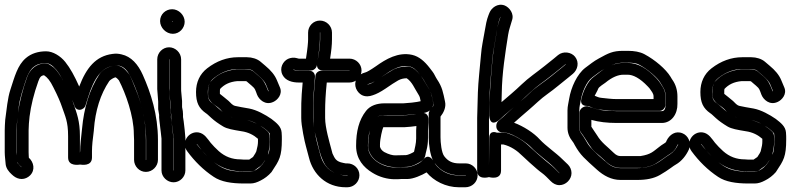

<svg xmlns="http://www.w3.org/2000/svg" viewBox="-21 -734 3345 812"><path d="M468 -457C474 -457 479 -457 483 -456C503 -452 520 -436 537 -397C568 -329 597 -239 597 -142V-58L596 -57V-58V-142C596 -227 579 -294 551 -361C537 -394 532 -412 522 -424C508 -441 494 -457 468 -457ZM53 -236C51 -218 50 -200 50 -183V-90C50 -70 45 -50 63 -34L71 -27C67 -27 54 -44 53 -45C52 -58 49 -76 49 -90V-183C49 -198 51 -220 53 -236ZM455 -455C432 -450 410 -436 399 -419C357 -355 334 -277 326 -190C322 -151 318 -121 318 -95C318 -93 317 -88 317 -88V-158C317 -223 304 -254 288 -301C276 -336 235 -430 200 -453L188 -461C184 -464 177 -466 171 -466C133 -466 105 -441 93 -406C75 -355 62 -305 55 -257C56 -264 57 -272 58 -280C62 -317 76 -356 84 -382C94 -417 107 -439 120 -450C133 -461 150 -467 173 -467C185 -467 200 -459 216 -440C235 -418 252 -384 272 -339C283 -313 291 -297 292 -293C298 -259 334 -266 341 -289C344 -298 347 -307 350 -318C378 -410 412 -447 455 -455ZM546 -142V-58C546 -31 568 -7 596 -7C624 -7 647 -31 647 -58V-142C647 -249 617 -341 583 -417C563 -462 534 -495 493 -504C481 -507 469 -508 455 -506C384 -497 344 -447 314 -368C295 -411 276 -446 255 -472C235 -497 203 -517 174 -517C141 -517 111 -508 88 -488C53 -458 41 -410 23 -355C11 -319 7 -270 1 -227C0 -210 -1 -196 -1 -183V-90C-1 -74 2 -54 3 -39C5 -22 16 -8 28 3L36 10C46 18 58 23 71 23C84 23 97 17 106 8C129 -15 122 -48 101 -67C101 -71 100 -80 100 -90V-183C100 -202 102 -221 104 -241C110 -288 122 -337 141 -390C148 -410 154 -414 165 -416C179 -407 191 -393 205 -364C224 -327 235 -300 240 -285C255 -241 267 -221 267 -158V-68C267 -28 315 -38 318 -38C321 -38 368 -28 368 -68V-95C368 -117 371 -146 376 -183V-185C382 -267 404 -336 441 -391C444 -396 462 -407 468 -407C469 -406 474 -404 482 -394C510 -340 545 -244 545 -167C545 -158 546 -150 546 -142Z M713 -13H712V-149V-152L709 -181C708 -186 708 -191 707 -197L705 -215C704 -221 703 -227 702 -234C701 -241 703 -247 702 -253L698 -278V-305V-307L694 -360V-483V-484C694 -483 695 -483 695 -483V-359C695 -352 695 -344 696 -336L699 -304V-279C699 -269 703 -252 703 -251V-237C703 -227 705 -216 710 -179L713 -148ZM694 -534C667 -534 644 -511 644 -483V-359V-357L648 -304V-276V-272L652 -248C651 -236 654 -220 655 -209L657 -191C658 -185 658 -181 659 -175L662 -148V-13C662 14 686 37 713 37C740 37 763 14 763 -13V-149V-151L760 -185C757 -216 754 -233 753 -239V-251C753 -260 752 -267 749 -281V-305V-307L746 -340C745 -347 745 -353 745 -359V-483C745 -511 721 -534 694 -534ZM710 -642V-641L706 -645H707C708 -645 710 -643 710 -642ZM656 -645C656 -617 681 -591 710 -591C738 -591 760 -615 760 -642C760 -670 735 -695 707 -695C679 -695 656 -673 656 -645Z M834 -96C840 -90 846 -84 855 -74C848 -81 841 -88 834 -96ZM921 -260C907 -271 890 -288 879 -296C860 -309 858 -320 858 -345C858 -373 867 -391 885 -405C917 -430 951 -442 985 -442H1022C1039 -442 1046 -436 1048 -435C1056 -428 1063 -422 1069 -417C1088 -401 1100 -387 1104 -376L1115 -349C1115 -348 1115 -348 1114 -348L1112 -352C1102 -378 1095 -394 1075 -411C1065 -419 1058 -426 1054 -429C1041 -441 1026 -441 1012 -441H982H980C936 -437 898 -420 871 -390C861 -379 859 -361 859 -346C859 -333 857 -322 867 -309C879 -292 894 -288 911 -271C916 -266 917 -263 921 -260ZM954 -240C957 -239 960 -239 963 -238C959 -239 956 -239 954 -240ZM1065 -211C1052 -217 1038 -223 1024 -226C1036 -224 1050 -219 1065 -211ZM831 -100C825 -107 817 -116 812 -123C811 -124 811 -124 811 -125C812 -125 813 -124 815 -121C821 -113 827 -106 831 -100ZM884 -48C921 -20 961 -9 1010 -9H1038C1056 -9 1058 -16 1067 -22C1076 -28 1084 -33 1090 -42C1102 -60 1109 -67 1112 -80C1117 -101 1120 -118 1120 -134C1120 -154 1121 -168 1112 -177C1103 -186 1091 -195 1080 -202C1085 -199 1092 -195 1097 -191C1113 -179 1119 -171 1120 -169C1121 -158 1121 -152 1121 -145C1121 -113 1118 -93 1115 -86C1111 -77 1103 -58 1088 -38C1077 -24 1055 -8 1038 -8H1010C942 -8 916 -23 884 -48ZM996 -60C961 -60 931 -71 904 -95C893 -105 877 -121 870 -130C857 -146 844 -170 818 -174C776 -180 743 -131 771 -94C802 -52 839 -15 883 14C914 35 959 42 1010 42H1038C1053 42 1067 37 1082 29C1098 21 1114 9 1127 -6C1128 -7 1128 -8 1129 -9C1160 -56 1171 -71 1171 -145C1171 -154 1171 -163 1170 -174C1168 -199 1149 -214 1127 -231C1101 -249 1065 -269 1033 -275C1008 -279 988 -283 974 -286C961 -289 956 -298 946 -307C931 -320 921 -327 909 -337V-346C909 -352 909 -356 910 -358C927 -376 949 -388 983 -391H1012C1017 -391 1020 -391 1022 -390C1026 -386 1034 -380 1043 -372C1059 -359 1059 -352 1066 -334C1074 -313 1101 -287 1135 -303C1153 -311 1175 -336 1163 -364L1150 -395C1141 -417 1124 -437 1101 -456C1096 -460 1089 -466 1081 -473C1067 -485 1045 -492 1023 -492H985C939 -492 895 -476 855 -445C824 -421 808 -386 808 -345C808 -300 820 -276 850 -255C854 -253 862 -245 873 -235C886 -223 903 -211 923 -199C940 -189 964 -185 1000 -179C1029 -175 1052 -163 1070 -147V-134C1070 -125 1068 -112 1063 -94C1062 -91 1058 -83 1049 -70C1048 -69 1037 -62 1033 -59H1010C1005 -59 1001 -60 996 -60Z M1332 -597H1333V-596V-567C1333 -542 1328 -508 1320 -466C1319 -459 1317 -436 1345 -436H1457H1458C1457 -436 1457 -435 1457 -435H1338C1325 -435 1314 -425 1313 -413C1307 -355 1304 -306 1304 -265V-235C1304 -222 1305 -208 1307 -194C1304 -212 1303 -226 1303 -235V-265C1303 -284 1304 -306 1305 -332L1311 -408C1312 -419 1306 -435 1286 -435H1243C1224 -435 1218 -440 1218 -440H1219C1228 -437 1235 -436 1243 -436H1294C1306 -436 1317 -446 1319 -457C1328 -513 1332 -548 1332 -567V-596ZM1449 7V8H1448H1441C1430 8 1416 5 1397 -2C1365 -14 1343 -44 1334 -78C1322 -125 1320 -124 1310 -176C1312 -168 1314 -161 1316 -153C1329 -102 1331 -83 1348 -48C1363 -16 1398 7 1441 7H1448ZM1332 -647C1304 -647 1282 -624 1282 -596V-567C1282 -556 1280 -530 1273 -486H1243C1241 -486 1239 -487 1235 -488C1222 -492 1208 -490 1197 -485C1176 -475 1159 -446 1174 -417C1187 -392 1216 -385 1243 -385H1259L1255 -336C1253 -308 1253 -285 1253 -265V-235C1253 -218 1256 -196 1261 -169C1271 -116 1274 -114 1286 -66C1303 2 1358 58 1441 58H1448C1476 58 1499 35 1499 7C1499 -21 1476 -43 1448 -43H1441C1441 -43 1437 -44 1431 -45C1399 -51 1395 -64 1385 -85C1385 -85 1383 -93 1380 -104C1373 -131 1354 -194 1354 -235V-265C1354 -298 1356 -337 1361 -385H1457C1485 -385 1508 -409 1508 -436C1508 -463 1485 -486 1457 -486H1375C1380 -517 1383 -544 1383 -567V-596C1383 -624 1360 -647 1332 -647Z M1789 -181 1791 -215V-216V-231C1791 -241 1785 -259 1763 -256C1742 -253 1742 -250 1711 -248L1686 -246H1622C1605 -246 1597 -247 1588 -245C1551 -238 1544 -195 1539 -158C1538 -146 1536 -136 1536 -124V-110C1536 -108 1537 -106 1537 -104C1543 -80 1558 -61 1579 -48C1602 -34 1629 -27 1650 -27L1696 -28C1712 -28 1729 -34 1745 -43C1757 -50 1774 -56 1778 -78C1778 -80 1780 -88 1783 -100C1787 -115 1789 -131 1789 -148ZM1739 -183V-182V-148C1739 -127 1733 -107 1730 -92C1723 -87 1703 -78 1696 -78L1650 -77C1640 -77 1625 -80 1604 -91C1594 -97 1589 -104 1586 -113V-124C1586 -146 1596 -189 1600 -196H1622H1687H1689L1715 -198C1725 -199 1732 -200 1740 -201ZM1755 -418C1743 -433 1725 -453 1701 -453C1680 -453 1656 -448 1638 -437C1614 -422 1614 -423 1581 -401C1562 -388 1548 -380 1540 -378C1535 -377 1532 -377 1531 -377C1533 -378 1535 -378 1538 -379C1556 -384 1574 -395 1599 -413C1634 -438 1672 -462 1711 -453C1725 -450 1739 -440 1755 -418ZM1949 7V8C1949 9 1948 8 1947 8H1920C1888 8 1862 -1 1840 -19C1823 -33 1822 -37 1817 -45C1841 -11 1879 7 1921 7ZM1810 -56C1809 -58 1791 -87 1769 -59C1764 -53 1754 -44 1737 -37C1719 -29 1706 -27 1703 -27H1676C1668 -27 1659 -26 1648 -26C1598 -26 1535 -61 1535 -117C1535 -163 1545 -205 1567 -233C1573 -241 1583 -247 1605 -247H1686H1688L1725 -250C1756 -253 1811 -254 1811 -295C1811 -305 1808 -312 1806 -324C1804 -338 1798 -352 1789 -365C1777 -383 1771 -397 1759 -413C1773 -396 1775 -387 1785 -372C1799 -351 1806 -334 1807 -320C1808 -314 1815 -292 1810 -283C1802 -269 1792 -267 1792 -251V-153C1792 -123 1798 -80 1810 -56ZM1783 -5C1813 31 1864 58 1920 58H1947C1975 58 1999 36 1999 7C1999 -20 1976 -43 1949 -43H1921C1893 -43 1874 -52 1858 -73C1846 -88 1842 -132 1842 -153V-241C1854 -256 1867 -280 1861 -305C1853 -342 1850 -365 1827 -399C1825 -403 1821 -408 1818 -415C1813 -426 1805 -435 1796 -447C1775 -474 1752 -495 1722 -502C1663 -515 1611 -484 1569 -454C1546 -438 1530 -429 1525 -428C1510 -424 1495 -417 1487 -401C1472 -372 1489 -343 1509 -332C1525 -324 1541 -326 1555 -331C1571 -336 1588 -345 1609 -359C1643 -382 1638 -379 1663 -394C1674 -400 1686 -403 1699 -403C1722 -388 1732 -360 1747 -337C1756 -323 1755 -320 1758 -306C1751 -304 1737 -302 1721 -300L1685 -297H1605C1574 -297 1545 -288 1527 -265C1497 -227 1485 -178 1485 -117C1485 -61 1517 -26 1553 -4C1583 15 1618 24 1648 24C1659 24 1666 24 1677 23H1703C1727 23 1763 7 1783 -5Z M2346 -1C2346 -1 2344 -2 2343 -3L2324 -22C2309 -37 2300 -42 2283 -57C2269 -69 2235 -98 2223 -110C2197 -136 2166 -156 2132 -168C2124 -171 2119 -173 2109 -173H2080C2080 -173 2048 -187 2048 -149C2048 -111 2047 -71 2047 -35V-235L2050 -341C2051 -365 2053 -393 2056 -424C2061 -476 2061 -498 2069 -538C2075 -568 2082 -624 2091 -652L2095 -662L2096 -663C2088 -641 2083 -623 2079 -595C2071 -545 2064 -516 2060 -462C2054 -391 2048 -318 2048 -245C2048 -245 2049 -195 2088 -225C2102 -236 2108 -244 2123 -256C2142 -272 2162 -289 2182 -307C2207 -329 2234 -357 2263 -378C2294 -400 2325 -426 2353 -448L2370 -462H2372C2372 -461 2371 -461 2371 -461L2353 -446C2340 -435 2327 -426 2312 -413C2282 -388 2246 -367 2219 -340C2196 -317 2171 -299 2149 -278C2133 -263 2119 -252 2105 -238L2086 -222C2081 -217 2078 -209 2078 -203V-199C2078 -185 2090 -174 2103 -174H2109C2117 -174 2130 -171 2146 -164C2173 -152 2208 -129 2225 -111C2251 -83 2295 -53 2322 -26L2345 -2ZM2396 -2C2396 -16 2390 -29 2381 -38L2357 -61C2331 -87 2287 -117 2262 -144C2237 -172 2193 -200 2153 -215C2173 -232 2193 -251 2215 -269C2241 -291 2265 -316 2295 -337C2325 -358 2358 -387 2385 -408L2402 -422C2422 -439 2430 -470 2411 -494C2395 -514 2361 -519 2339 -501L2321 -486C2310 -477 2296 -466 2281 -454C2250 -429 2214 -405 2185 -377C2157 -350 2128 -326 2100 -302C2100 -313 2101 -326 2101 -339C2102 -424 2116 -511 2128 -587C2132 -612 2138 -624 2141 -637L2144 -647C2155 -676 2133 -703 2113 -711C2083 -722 2057 -700 2049 -680L2045 -670C2037 -650 2033 -627 2029 -603C2022 -560 2016 -540 2013 -500C2010 -464 2001 -383 2000 -343L1997 -235V-13C1997 30 2047 15 2047 15C2047 15 2098 30 2098 -13V-123H2108C2140 -115 2166 -97 2188 -75C2202 -61 2235 -32 2250 -19C2266 -5 2276 0 2289 13L2308 32C2318 42 2330 49 2345 49C2372 49 2396 25 2396 -2Z M2430 -258V-194C2430 -177 2438 -172 2444 -163C2461 -139 2476 -108 2497 -90C2511 -78 2526 -66 2538 -54C2556 -36 2578 -24 2603 -24H2690H2694C2718 -27 2737 -33 2752 -42C2778 -58 2792 -70 2817 -86C2829 -94 2837 -105 2843 -119C2844 -122 2846 -123 2847 -124V-123C2847 -123 2847 -122 2846 -121C2839 -106 2828 -91 2812 -81C2771 -56 2747 -23 2674 -23H2603C2579 -23 2559 -32 2539 -52L2537 -53C2498 -86 2474 -111 2466 -124C2458 -136 2448 -156 2439 -167C2432 -176 2429 -184 2429 -194V-267C2429 -285 2433 -295 2435 -309C2440 -342 2459 -389 2484 -407C2505 -422 2514 -431 2536 -443C2562 -458 2582 -465 2588 -466C2600 -468 2609 -469 2615 -469H2634C2657 -469 2672 -466 2681 -461C2718 -442 2761 -404 2772 -384C2782 -366 2794 -355 2794 -326V-294C2794 -281 2792 -264 2778 -264H2586C2579 -264 2573 -265 2567 -265C2533 -265 2504 -270 2478 -280C2478 -280 2464 -285 2463 -285C2445 -285 2430 -273 2430 -258ZM2586 -214H2778C2819 -214 2845 -252 2844 -295V-326C2844 -352 2837 -376 2823 -396C2820 -400 2818 -404 2815 -409C2795 -442 2749 -481 2704 -505C2685 -515 2661 -519 2634 -519H2615C2570 -519 2552 -509 2512 -487C2488 -474 2476 -463 2454 -447C2420 -421 2394 -365 2386 -316C2384 -301 2379 -286 2379 -267V-194C2379 -172 2387 -152 2401 -135C2403 -133 2406 -128 2410 -120C2434 -77 2452 -63 2504 -16C2532 9 2565 27 2603 27H2674C2712 27 2744 21 2770 6C2787 -4 2803 -14 2815 -23C2826 -31 2833 -36 2837 -38C2862 -52 2881 -77 2892 -101C2905 -132 2888 -161 2866 -170C2836 -183 2810 -164 2798 -139C2795 -133 2798 -134 2789 -128C2779 -122 2772 -117 2766 -112C2741 -93 2732 -81 2688 -74H2603C2594 -74 2585 -77 2573 -89C2548 -114 2523 -130 2504 -162C2496 -175 2487 -186 2480 -198V-227C2512 -218 2547 -214 2586 -214ZM2462 -286C2466 -286 2471 -285 2478 -281C2491 -275 2505 -271 2520 -270C2543 -268 2562 -265 2586 -265H2768C2783 -265 2793 -279 2793 -290V-326C2793 -339 2790 -353 2783 -364C2773 -380 2768 -389 2755 -403C2716 -444 2677 -468 2634 -468H2615C2578 -468 2542 -451 2507 -422C2504 -420 2498 -415 2490 -409C2464 -391 2445 -347 2438 -317C2437 -314 2429 -286 2462 -286ZM2494 -329C2498 -338 2505 -348 2509 -359C2512 -367 2534 -380 2539 -384C2568 -408 2594 -418 2615 -418H2634C2656 -418 2685 -404 2719 -368C2725 -362 2728 -358 2729 -356C2733 -349 2743 -340 2743 -326V-315H2586C2563 -315 2546 -318 2524 -320C2511 -321 2504 -325 2494 -329Z M2967 -96C2973 -90 2979 -84 2988 -74C2981 -81 2974 -88 2967 -96ZM3054 -260C3040 -271 3023 -288 3012 -296C2993 -309 2991 -320 2991 -345C2991 -373 3000 -391 3018 -405C3050 -430 3084 -442 3118 -442H3155C3172 -442 3179 -436 3181 -435C3189 -428 3196 -422 3202 -417C3221 -401 3233 -387 3237 -376L3248 -349C3248 -348 3248 -348 3247 -348L3245 -352C3235 -378 3228 -394 3208 -411C3198 -419 3191 -426 3187 -429C3174 -441 3159 -441 3145 -441H3115H3113C3069 -437 3031 -420 3004 -390C2994 -379 2992 -361 2992 -346C2992 -333 2990 -322 3000 -309C3012 -292 3027 -288 3044 -271C3049 -266 3050 -263 3054 -260ZM3087 -240C3090 -239 3093 -239 3096 -238C3092 -239 3089 -239 3087 -240ZM3198 -211C3185 -217 3171 -223 3157 -226C3169 -224 3183 -219 3198 -211ZM2964 -100C2958 -107 2950 -116 2945 -123C2944 -124 2944 -124 2944 -125C2945 -125 2946 -124 2948 -121C2954 -113 2960 -106 2964 -100ZM3017 -48C3054 -20 3094 -9 3143 -9H3171C3189 -9 3191 -16 3200 -22C3209 -28 3217 -33 3223 -42C3235 -60 3242 -67 3245 -80C3250 -101 3253 -118 3253 -134C3253 -154 3254 -168 3245 -177C3236 -186 3224 -195 3213 -202C3218 -199 3225 -195 3230 -191C3246 -179 3252 -171 3253 -169C3254 -158 3254 -152 3254 -145C3254 -113 3251 -93 3248 -86C3244 -77 3236 -58 3221 -38C3210 -24 3188 -8 3171 -8H3143C3075 -8 3049 -23 3017 -48ZM3129 -60C3094 -60 3064 -71 3037 -95C3026 -105 3010 -121 3003 -130C2990 -146 2977 -170 2951 -174C2909 -180 2876 -131 2904 -94C2935 -52 2972 -15 3016 14C3047 35 3092 42 3143 42H3171C3186 42 3200 37 3215 29C3231 21 3247 9 3260 -6C3261 -7 3261 -8 3262 -9C3293 -56 3304 -71 3304 -145C3304 -154 3304 -163 3303 -174C3301 -199 3282 -214 3260 -231C3234 -249 3198 -269 3166 -275C3141 -279 3121 -283 3107 -286C3094 -289 3089 -298 3079 -307C3064 -320 3054 -327 3042 -337V-346C3042 -352 3042 -356 3043 -358C3060 -376 3082 -388 3116 -391H3145C3150 -391 3153 -391 3155 -390C3159 -386 3167 -380 3176 -372C3192 -359 3192 -352 3199 -334C3207 -313 3234 -287 3268 -303C3286 -311 3308 -336 3296 -364L3283 -395C3274 -417 3257 -437 3234 -456C3229 -460 3222 -466 3214 -473C3200 -485 3178 -492 3156 -492H3118C3072 -492 3028 -476 2988 -445C2957 -421 2941 -386 2941 -345C2941 -300 2953 -276 2983 -255C2987 -253 2995 -245 3006 -235C3019 -223 3036 -211 3056 -199C3073 -189 3097 -185 3133 -179C3162 -175 3185 -163 3203 -147V-134C3203 -125 3201 -112 3196 -94C3195 -91 3191 -83 3182 -70C3181 -69 3170 -62 3166 -59H3143C3138 -59 3134 -60 3129 -60Z"/></svg>

Font: AppleStorm
Style: CBo
Weight: 400
Foundry: Cannot Into Space Fonts
Version: Version 1.01